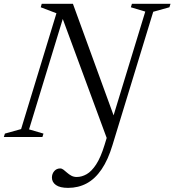

<svg xmlns="http://www.w3.org/2000/svg" viewBox="-38 -698 889 978"><path d="M548 -90 517 36 271.5 -629 288.5 -623.5 110 -39 183.5 -17.5 178 0H-18.5L-13 -17.5L69.5 -40.5L249.5 -630.5L169.5 -661L174.5 -678.5H333.5ZM535 41Q512.5 116 479.5 164.5Q446.5 213 403.8 236Q361 259 309 259Q267.5 259 247 244.5Q226.5 230 226.5 206.5Q226.5 187.5 238.2 173.8Q250 160 268.5 160Q277 160 285.5 166.5Q294 173 303.8 181.8Q313.5 190.5 325.5 197Q337.5 203.5 353 203.5Q378.5 203.5 403.5 189.2Q428.5 175 451.8 139.5Q475 104 494.5 40.5L702 -639L628.5 -661L634 -678.5H830.5L825 -661L742.5 -638Z"/></svg>

Font: Newsreader 28pt
Style: Italic
Weight: 400
Italic angle: -17°
Version: Version 1.003